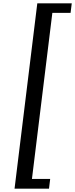

<svg xmlns="http://www.w3.org/2000/svg" viewBox="-20 -869 449 1148"><path d="M273 259 280 201H171L293 -792H402L409 -849H203L67 259Z"/></svg>

Font: TPK Tissa Web Medium
Style: Italic
Weight: 500
Italic angle: -7°
Designer: Jacques Le Bailly, Suppakit Chalermlarp | Katatrad Co.,Ltd.
Foundry: Jacques Le Bailly, Cadson Demak Co.,Ltd.
Version: Version 5.000;Glyphs 3.1.2 (3151)